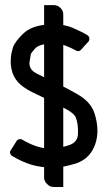

<svg xmlns="http://www.w3.org/2000/svg" viewBox="-20 -741 440 763"><path d="M155.3 -683.6Q180.7 -683.6 231.4 -683.6Q231.4 -465.8 231.4 -31.2Q206.1 -31.2 155.3 -31.2Q155.3 -170.9 155.3 -451.2Q155.3 -528.3 155.3 -683.6ZM231.4 -683.6Q231.4 -668 219.7 -656.2Q209 -645.5 193.4 -645.5Q177.7 -645.5 167 -656.2Q155.3 -668 155.3 -683.6Q155.3 -691.4 155.3 -703.1Q155.3 -713.9 155.3 -720.7Q155.3 -720.7 170.9 -720.7Q186.5 -720.7 193.4 -720.7Q209 -720.7 219.7 -710Q231.4 -699.2 231.4 -683.6ZM231.4 -36.1Q231.4 -29.3 231.4 -13.7Q231.4 2 231.4 2Q223.6 2 212.9 2Q202.1 2 193.4 2Q177.7 2 167 -9.8Q155.3 -20.5 155.3 -36.1Q155.3 -51.8 167 -62.5Q177.7 -74.2 193.4 -74.2Q209 -74.2 219.7 -62.5Q231.4 -51.8 231.4 -36.1ZM184.6 -75.2Q145.5 -75.2 106.4 -85.9Q67.4 -97.7 28.3 -121.1Q22.5 -125 20.5 -131.8Q19.5 -133.8 19.5 -135.7Q19.5 -139.6 22.5 -143.6Q30.3 -156.2 45.9 -180.7Q49.8 -186.5 55.7 -187.5Q61.5 -189.5 67.4 -186.5Q130.9 -149.4 176.8 -151.4Q223.6 -152.3 256.8 -165Q290 -176.8 290 -211.9Q291 -247.1 282.2 -271.5Q276.4 -291 231.4 -313.5Q187.5 -336.9 154.3 -352.5Q130.9 -363.3 109.4 -374Q87.9 -384.8 73.2 -395.5Q48.8 -412.1 35.2 -438.5Q22.5 -464.8 22.5 -497.1Q22.5 -517.6 26.4 -533.2Q30.3 -547.9 31.2 -551.8Q39.1 -575.2 71.3 -606.4Q103.5 -638.7 168.9 -643.6Q181.6 -644.5 193.4 -644.5Q235.4 -644.5 267.6 -630.9Q308.6 -613.3 328.1 -600.6Q334 -596.7 335 -588.9Q335.9 -582 332 -576.2Q327.1 -571.3 318.4 -561.5Q312.5 -555.7 302.7 -543.9Q298.8 -539.1 293 -538.1Q287.1 -537.1 282.2 -540Q267.6 -548.8 240.2 -559.6Q212.9 -570.3 175.8 -567.4Q133.8 -564.5 119.1 -547.9Q104.5 -531.2 102.5 -526.4Q102.5 -526.4 102.5 -525.4Q102.5 -524.4 97.7 -497.1Q93.8 -470.7 115.2 -455.1Q127 -447.3 146.5 -438.5Q165 -428.7 186.5 -418.9Q241.2 -393.6 290 -365.2Q339.8 -335.9 354.5 -293.9Q367.2 -255.9 367.2 -221.7Q367.2 -193.4 358.4 -168Q338.9 -111.3 283.2 -91.8Q257.8 -84 233.4 -79.1Q209 -75.2 184.6 -75.2Z"/></svg>

Font: Citrica
Style: Regular
Weight: 400
Designer: Mario Otalvaro
Version: Version 1.0